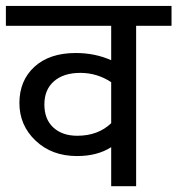

<svg xmlns="http://www.w3.org/2000/svg" viewBox="-35 -645 614 665"><path d="M232.4 -174.8Q304.7 -174.8 350.1 -218.3V-360.4Q301.3 -392.6 243.2 -392.6Q185.1 -392.6 151.9 -363.5Q118.7 -334.5 118.7 -283.2Q118.7 -231.9 149.7 -203.4Q180.7 -174.8 232.4 -174.8ZM350.1 0V-135.3Q302.2 -104.5 231.9 -104.5Q144.5 -104.5 88.4 -157.7Q32.2 -210.9 32.2 -288.3Q32.2 -365.7 84.2 -413.6Q136.2 -461.4 227.5 -461.4Q293.9 -461.4 350.1 -436.5V-555.7H-14.6V-624.5H559.1V-555.7H436.5V0Z"/></svg>

Font: Yantramanav
Style: Regular
Weight: 400
Version: Version 1.001;PS 1.0;hotconv 1.0.72;makeotf.lib2.5.5900; ttf